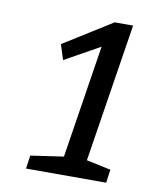

<svg xmlns="http://www.w3.org/2000/svg" viewBox="-58 -814 386 512"><g transform="rotate(10 135.0 -558.5)"><path d="M269 -382 264 -346H47L52 -382L141 -395L189 -701L94 -648L81 -689L212 -771H262L203 -396Z"/></g></svg>

Font: Bitter
Style: Italic
Weight: 400
Italic angle: -9°
Designer: Sol Matas, and Bitter project Authors
Foundry: Sol Matas
Version: Version 2.001